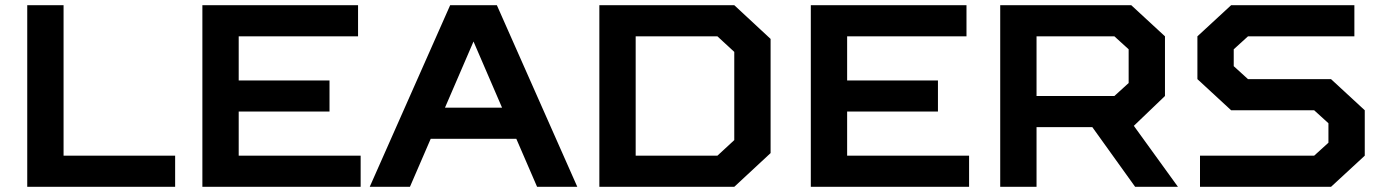

<svg xmlns="http://www.w3.org/2000/svg" viewBox="-20 -720 5325 740"><path d="M85 -700H225V-120H655V0H85Z M760 -700H1360V-580H900V-410H1250V-290H900V-120H1370V0H760Z M2050 0 1970 -185H1640L1560 0H1405L1715 -700H1895L2205 0ZM1805 -560 1695 -305H1915Z M2290 0V-700H2810L2950 -570V-130L2810 0ZM2430 -120H2745L2810 -180V-520L2745 -580H2430Z M3105 -700H3705V-580H3245V-410H3595V-290H3245V-120H3715V0H3105Z M4190 -230H3975V0H3835V-700H4340L4470 -580V-350L4350 -235L4520 0H4355ZM4330 -530 4275 -580H3975V-350H4275L4330 -400Z M4725 -295 4595 -415V-580L4725 -700H5200V-580H4790L4735 -530V-465L4790 -415H5110L5240 -295V-120L5110 0H4605V-120H5045L5100 -170V-245L5045 -295Z"/></svg>

Font: Squares Bold
Style: Regular
Weight: 400
Designer: Typetype
Foundry: Typetype
Version: Version 001.000